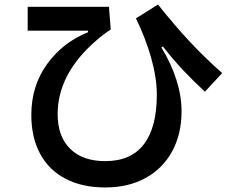

<svg xmlns="http://www.w3.org/2000/svg" viewBox="-20 -792 1040 846"><path d="M118 -286Q118 -413 187 -509Q256 -605 368 -650V-657H102V-762H460L468 -662Q437 -642 407 -616Q234 -468 234 -289Q234 -191 289 -136.5Q344 -82 444 -82Q557 -82 614 -156.5Q671 -231 671 -375Q671 -448 646.5 -535.5Q622 -623 579 -711L676 -772Q752 -677 818 -606.5Q884 -536 959 -470L883 -388Q832 -435 788.5 -481Q745 -527 698 -587L691 -583Q734 -513 757 -441Q780 -369 780 -301Q780 -202 739 -126Q698 -50 622 -8Q546 34 443 34Q343 34 269.5 -4Q196 -42 157 -114Q118 -186 118 -286Z"/></svg>

Font: IBM Plex Sans JP SemiBold
Style: Regular
Weight: 600
Designer: Mike Abbink; Paul van der Laan; Pieter van Rosmalen; Wujin Sim; Yejin Wi; Jinhee Kim; Boomi Park; Yona Kim; Kichan Ma
Foundry: Sandoll Inc.
Version: Version 1.001